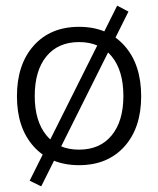

<svg xmlns="http://www.w3.org/2000/svg" viewBox="-20 -650 560 680"><path d="M260 -65Q159 -65 99.5 -131Q40 -197 40 -309Q40 -422 99.5 -488.5Q159 -555 260 -555Q361 -555 420.5 -488.5Q480 -422 480 -309Q480 -197 420.5 -131Q361 -65 260 -65ZM260 -120Q334 -120 375.5 -170.5Q417 -221 417 -310Q417 -400 375.5 -450.5Q334 -501 260 -501Q186 -501 144.5 -450.5Q103 -400 103 -310Q103 -221 144.5 -170.5Q186 -120 260 -120ZM85 -10 395 -630 435 -609 126 10Z"/></svg>

Font: Gowun Dodum
Style: Regular
Weight: 400
Designer: Yanghee Ryu
Foundry: Yanghee Ryu
Version: Version 2.000